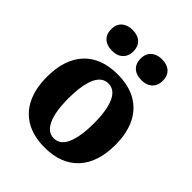

<svg xmlns="http://www.w3.org/2000/svg" viewBox="-205 -836 962 962"><g transform="rotate(45 276.0 -354.5)"><path d="M275.8 10Q198.8 10 144.5 -20.4Q90.3 -50.7 62 -108.9Q33.7 -167 33.7 -249.6Q33.7 -311.8 49.8 -360.1Q65.9 -408.5 97.1 -441.6Q128.2 -474.7 173 -491.7Q217.7 -508.7 275.7 -508.7Q353.3 -508.7 407.3 -478.3Q461.3 -448 489.6 -390.2Q517.9 -332.5 517.9 -249.5Q517.9 -187 501.8 -138.9Q485.7 -90.7 454.5 -57.5Q423.2 -24.2 378.6 -7.1Q333.9 10 275.8 10ZM275.6 -55.2Q293.5 -55.2 307.7 -63.1Q322 -71 332.7 -86.9Q343.4 -102.9 350.6 -126.5Q357.8 -150.2 361.6 -180.7Q365.4 -211.2 365.4 -249.3Q365.4 -344.1 342.6 -393.8Q319.7 -443.5 275.7 -443.5Q258 -443.5 243.8 -435.6Q229.6 -427.7 218.9 -411.8Q208.1 -395.9 200.8 -372.3Q193.5 -348.7 189.8 -317.9Q186.1 -287.2 186.1 -249.5Q186.1 -155 209.2 -105.1Q232.2 -55.2 275.6 -55.2ZM379.8 -571.7Q343.1 -571.7 322.1 -591.1Q301 -610.6 301 -645.2Q301 -669.1 310.5 -685.2Q320.1 -701.3 337.9 -710.1Q355.8 -718.9 379.9 -718.9Q416.8 -718.9 437.8 -699.5Q458.7 -680 458.7 -645.2Q458.7 -622.5 449.1 -606Q439.5 -589.5 422.4 -580.6Q405.2 -571.7 379.8 -571.7ZM171.4 -571.7Q134.7 -571.7 113.7 -591.1Q92.6 -610.6 92.6 -645.2Q92.6 -669.1 102.1 -685.2Q111.7 -701.3 129.5 -710.1Q147.4 -718.9 171.5 -718.9Q208.4 -718.9 229.4 -699.5Q250.3 -680 250.3 -645.2Q250.3 -622.5 240.7 -606Q231.1 -589.5 214 -580.6Q196.8 -571.7 171.4 -571.7Z"/></g></svg>

Font: Sutasoma
Style: Regular
Weight: 400
Designer: Izhar Fathurrohim, Akbar Rohmanto, Arusyal Khofiqoini
Foundry: Kiwari Kolektiv
Version: Version 1.102